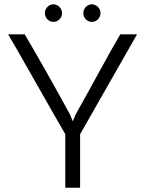

<svg xmlns="http://www.w3.org/2000/svg" viewBox="-20 -874 676 894"><path d="M618 -714H540C492 -634 398 -457 331 -339L319 -309L307 -339C243 -457 143 -634 95 -714H18C69 -628 233 -336 284 -249V0H353V-249ZM189 -813C189 -789 208 -772 229 -772C249 -772 269 -789 269 -813C269 -836 249 -854 229 -854C208 -854 189 -836 189 -813ZM368 -813C368 -789 387 -772 408 -772C428 -772 448 -789 448 -813C448 -836 428 -854 408 -854C387 -854 368 -836 368 -813Z"/></svg>

Font: Josefin Sans
Style: Regular
Weight: 400
Designer: Santiago Orozco
Foundry: Typemade
Version: 1.000